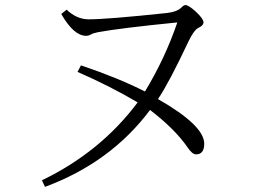

<svg xmlns="http://www.w3.org/2000/svg" viewBox="-20 -747 1040 756"><path d="M602.1 -356.9Q784.2 -252.9 784.2 -181.2Q784.2 -139.2 752 -139.2Q736.8 -139.2 718.3 -167Q669.4 -238.3 570.8 -314Q416.5 -107.4 157.2 -11.2L145 -37.1Q376 -148.4 522 -343.8Q412.1 -408.7 285.2 -463.9L298.8 -489.7Q447.3 -439.5 550.8 -386.7Q629.9 -517.1 678.2 -658.7Q452.1 -636.2 365.2 -620.1Q347.2 -616.7 336.9 -610.8Q328.6 -606 318.8 -606Q270.5 -606 221.2 -691.9L242.2 -709Q282.2 -670.9 329.1 -670.9Q402.3 -670.9 637.2 -695.8Q674.8 -700.2 691.4 -714.8Q703.1 -727.1 710.4 -727.1Q722.2 -727.1 751 -701.2Q781.2 -672.9 781.2 -659.2Q781.2 -646 759.3 -636.2Q743.7 -627.9 723.1 -585.9Q645 -419.9 602.1 -356.9Z"/></svg>

Font: I.Ming
Style: Regular
Weight: 400
Designer: Ichiten Fonts Project
Version: Version 5.10 Mar 24, 2018